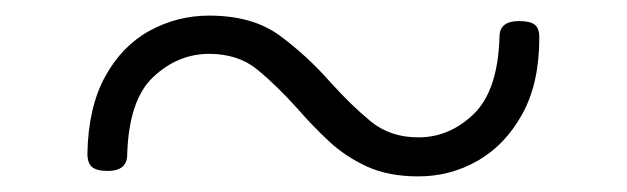

<svg xmlns="http://www.w3.org/2000/svg" viewBox="-20 -559 803 246"><path d="M516 -333Q478 -333 450.5 -345.5Q423 -358 401.5 -378Q380 -398 361 -420Q334 -450 309.5 -470Q285 -490 248 -490Q208 -490 176.5 -460.5Q145 -431 143 -361Q143 -340 118 -340Q104 -340 98 -345Q92 -350 92 -362Q93 -421 114.5 -460.5Q136 -500 171.5 -519.5Q207 -539 248 -539Q304 -539 339 -513Q374 -487 403 -454Q430 -424 455 -403.5Q480 -383 516 -383Q556 -383 587 -413Q618 -443 620 -512Q620 -532 645 -532Q659 -532 665 -527.5Q671 -523 671 -511Q671 -452 649 -412.5Q627 -373 592 -353Q557 -333 516 -333Z"/></svg>

Font: Playwrite BE WAL ExtraLight
Style: Regular
Weight: 250
Version: Version 1.002